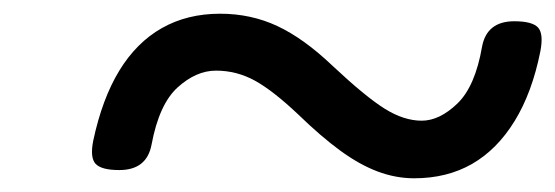

<svg xmlns="http://www.w3.org/2000/svg" viewBox="-20 -576 810 280"><path d="M584 -316Q557 -316 530.5 -326Q504 -336 476 -356.5Q448 -377 415 -409Q378 -444 351.5 -458.5Q325 -473 295 -473Q266 -473 239 -448.5Q212 -424 201 -365Q194 -328 154 -328Q128 -328 119.5 -337Q111 -346 116 -371Q129 -432 154 -473Q179 -514 216 -535Q253 -556 301 -556Q346 -556 384.5 -538Q423 -520 465 -480Q513 -435 541 -417.5Q569 -400 595 -400Q621 -400 647 -425Q673 -450 683 -508Q690 -545 730 -545Q756 -545 764.5 -536Q773 -527 768 -501Q756 -441 730.5 -399.5Q705 -358 668.5 -337Q632 -316 584 -316Z"/></svg>

Font: Playwrite MX
Style: Regular
Weight: 400
Designer: Veronika Burian, José Scaglione
Foundry: TypeTogether
Version: Version 1.002